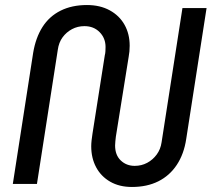

<svg xmlns="http://www.w3.org/2000/svg" viewBox="-20 -732 843 764"><path d="M505 12Q455 12 418.5 -9Q382 -30 362.5 -66.5Q343 -103 343 -150Q343 -161 344.5 -174Q346 -187 348 -200L397 -512Q399 -519 399.5 -528.5Q400 -538 400 -545Q400 -580 376.5 -604Q353 -628 316 -628Q289 -628 266.5 -616Q244 -604 229 -583.5Q214 -563 210 -534L127 0H31L112 -522Q122 -582 149 -624.5Q176 -667 221 -689.5Q266 -712 326 -712Q378 -712 416.5 -691Q455 -670 475.5 -633.5Q496 -597 496 -550Q496 -539 495 -527.5Q494 -516 492 -506L441 -188Q440 -179 439 -169.5Q438 -160 438 -153Q438 -115 460.5 -93.5Q483 -72 516 -72Q543 -72 565.5 -84Q588 -96 603.5 -117Q619 -138 623 -166L706 -700H802L721 -179Q712 -119 683.5 -76Q655 -33 610 -10.5Q565 12 505 12Z"/></svg>

Font: MuseoModerno
Style: Italic
Weight: 400
Italic angle: -9°
Designer: Pablo Cosgaya, Héctor Gatti, Marcela Romero, and the Authors of The MuseoModerno Project.
Foundry: Omnibus-Type Team
Version: Version 1.003